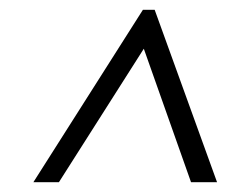

<svg xmlns="http://www.w3.org/2000/svg" viewBox="-20 -720 488 391"><path d="M271 -700H295L422 -349H369L265 -643H287L100 -349H48Z"/></svg>

Font: Pathway Extreme Condensed Thin
Style: Italic
Weight: 250
Width: 3
Italic angle: -8°
Version: Version 1.001;gftools[0.9.26]